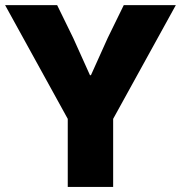

<svg xmlns="http://www.w3.org/2000/svg" viewBox="-28 -740 716 760"><path d="M240.2 0V-269.5L-7.8 -719.7H198.2L261.7 -589.8L328.1 -442.4H332L398.4 -589.8L461.9 -719.7H668L419.9 -269.5V0Z"/></svg>

Font: Reddit Sans Black
Style: Regular
Weight: 900
Version: Version 1.014